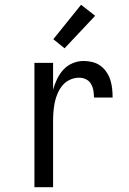

<svg xmlns="http://www.w3.org/2000/svg" viewBox="-20 -783 540 803"><path d="M124 0V-520H202V-408Q208 -430 218.5 -452Q229 -474 245 -491.5Q261 -509 283.5 -518.5Q306 -528 330 -528Q348 -528 366.5 -523.5Q385 -519 400 -508Q415 -497 425.5 -481.5Q436 -466 441.5 -448.5Q447 -431 449 -412.5Q451 -394 451 -375H373Q373 -390 370.5 -404.5Q368 -419 360.5 -432Q353 -445 339.5 -451.5Q326 -458 311 -458Q291 -458 272.5 -449.5Q254 -441 241.5 -426Q229 -411 221 -392.5Q213 -374 209 -354.5Q205 -335 203.5 -315Q202 -295 202 -276V0ZM250 -581 203 -619 319 -763 378 -717Z"/></svg>

Font: Iosevka
Style: Regular
Weight: 400
Monospace: yes
Designer: Belleve Invis
Foundry: Belleve Invis
Version: Version 33.2.3; ttfautohint (v1.8.4)